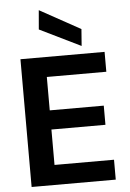

<svg xmlns="http://www.w3.org/2000/svg" viewBox="-62 -1003 707 1048"><g transform="rotate(-5 291.0 -479.0)"><path d="M68 0V-700H529V-591H203V-408H499V-303H203V-109H529V0ZM407 -743 182 -853 191 -958 414 -835Z"/></g></svg>

Font: DM Sans 18pt
Style: Bold
Weight: 700
Designer: Colophon Foundry, Jonny Pinhorn
Foundry: Colophon Foundry
Version: Version 4.004;gftools[0.9.30]